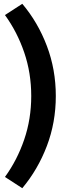

<svg xmlns="http://www.w3.org/2000/svg" viewBox="-20 -803 386 1008"><path d="M97 185 6 126Q70 38 107 -70Q144 -178 144 -299Q144 -420 107 -528Q70 -636 6 -724L97 -783Q179 -686 226 -562Q273 -438 273 -299Q273 -160 226 -36.5Q179 87 97 185Z"/></svg>

Font: Ubuntu Sans
Style: Bold
Weight: 700
Designer: Dalton Maag Ltd
Foundry: Dalton Maag Ltd
Version: Version 1.006; ttfautohint (v1.8.4.7-5d5b)